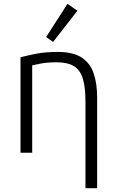

<svg xmlns="http://www.w3.org/2000/svg" viewBox="-20 -797 607 1002"><path d="M426 185V-268Q426 -341 412.5 -386Q399 -431 366 -451.5Q333 -472 274 -472Q229 -472 194 -465.5Q159 -459 148 -456V0H87V-498Q117 -506 166 -516Q215 -526 282 -526Q362 -526 406.5 -496.5Q451 -467 469 -413.5Q487 -360 487 -288V185ZM257 -578 221 -604 332 -777 384 -741Z"/></svg>

Font: Ubuntu Sans Light
Style: Regular
Weight: 300
Designer: Dalton Maag Ltd
Foundry: Dalton Maag Ltd
Version: Version 1.006; ttfautohint (v1.8.4.7-5d5b)